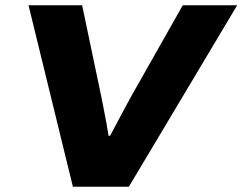

<svg xmlns="http://www.w3.org/2000/svg" viewBox="-20 -707 918 727"><path d="M256 0 88 -687H291L363 -344Q367 -323 372.5 -295.5Q378 -268 383 -241Q388 -214 391 -193H397Q409 -215 423 -242Q437 -269 452 -296.5Q467 -324 479 -346L672 -687H878L468 0Z"/></svg>

Font: Archivo SemiExpanded ExtraBold
Style: Italic
Weight: 800
Width: 6
Italic angle: -10°
Designer: Hector Gatti
Foundry: Omnibus-Type
Version: Version 2.001